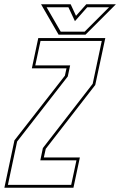

<svg xmlns="http://www.w3.org/2000/svg" viewBox="-50 -878 562 898"><path d="M-29.5 0 17.5 -221.5 253.5 -524 261 -558.5H99L129 -700H442.5L395.5 -480.5L164 -182L155 -141.5H323.5L293.5 0ZM-13 -13.5H283L307.5 -128H138.5L150.5 -185.5L383.5 -486L426 -686.5H139.5L115 -572H278L267 -520.5L30 -216ZM224 -716 142 -858H280.5L305.5 -804L353.5 -858H492L350 -716ZM234 -730H346L460 -844H358L300.5 -779L270 -844H168Z"/></svg>

Font: Tourney Condensed Thin
Style: Italic
Weight: 100
Width: 3
Italic angle: -12°
Designer: Tyler Finck
Foundry: Etcetera Type Co
Version: Version 1.010; ttfautohint (v1.8.3)